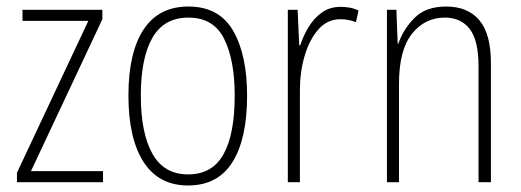

<svg xmlns="http://www.w3.org/2000/svg" viewBox="-20 -559 1598 589"><path d="M296 0H32V-29L251 -495H49V-529H294V-500L75 -34H296Z M738 -265Q738 -133 693 -61.5Q648 10 557 10Q467 10 420.5 -62Q374 -134 374 -266Q374 -398 420.5 -468.5Q467 -539 558 -539Q652 -539 695 -465Q738 -391 738 -265ZM412 -266Q412 -151 447.5 -87.5Q483 -24 557 -24Q631 -24 665.5 -85.5Q700 -147 700 -266Q700 -375 667.5 -440Q635 -505 558 -505Q483 -505 447.5 -443Q412 -381 412 -266Z M1025 -538Q1039 -538 1053 -535.5Q1067 -533 1080 -527L1072 -491Q1062 -495 1050 -497.5Q1038 -500 1024 -500Q984 -500 956.5 -468.5Q929 -437 914.5 -387.5Q900 -338 900 -283V0H863V-529H893L898 -420H901Q910 -448 926 -475Q942 -502 966.5 -520Q991 -538 1025 -538Z M1349 -539Q1415 -539 1450.5 -497Q1486 -455 1486 -365V0H1448V-356Q1448 -435 1421 -470Q1394 -505 1345 -505Q1283 -505 1243.5 -455Q1204 -405 1204 -302V0H1167V-529H1196L1200 -425H1202Q1217 -469 1251.5 -504Q1286 -539 1349 -539Z"/></svg>

Font: Noto Sans Lao Looped Condensed ExtraLight
Style: Regular
Weight: 200
Width: 3
Designer: Mark Frömberg, Ben Mitchell
Foundry: The Fontpad Ltd
Version: Version 1.002; ttfautohint (v1.8.4.7-5d5b)